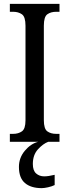

<svg xmlns="http://www.w3.org/2000/svg" viewBox="-20 -734 358 994"><path d="M31 0V-41H48Q75 -41 93.5 -54Q112 -67 112 -111V-601Q112 -647 93.5 -660Q75 -673 48 -673H31V-714H288V-673H271Q243 -673 225 -660Q207 -647 207 -601V-112Q207 -67 225 -54Q243 -41 271 -41H288V0ZM196 240Q140 240 109 213.5Q78 187 78 130Q78 83 108.5 46.5Q139 10 178 0H230Q203 10 176.5 39Q150 68 150 115Q150 149 167 164Q184 179 209 179Q230 179 263 171V224Q249 231 229 235.5Q209 240 196 240Z"/></svg>

Font: Noto Serif Myanmar Cond
Style: Regular
Weight: 400
Width: 3
Designer: Ben Mitchell and the Monotype Design Team
Foundry: Monotype Imaging Inc.
Version: Version 2.106; ttfautohint (v1.8.4.7-5d5b)